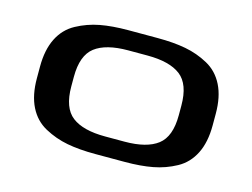

<svg xmlns="http://www.w3.org/2000/svg" viewBox="-74 -607 957 728"><g transform="rotate(15 405.0 -243.0)"><path d="M194 -262V-224Q194 -140 237 -107Q280 -74 367 -74H443Q530 -74 573 -107Q616 -140 616 -224V-262Q616 -346 573 -379Q530 -412 443 -412H367Q280 -412 237 -379Q194 -346 194 -262ZM463 0H348Q285 0 237.5 -9Q190 -18 147.5 -41Q105 -64 82.5 -109Q60 -154 60 -220V-266Q60 -332 82.5 -377Q105 -422 147.5 -445Q190 -468 237.5 -477Q285 -486 348 -486H463Q526 -486 573.5 -477Q621 -468 663 -445Q705 -422 727.5 -377Q750 -332 750 -266V-220Q750 -154 727.5 -109Q705 -64 663 -41Q621 -18 573.5 -9Q526 0 463 0Z"/></g></svg>

Font: Aneo
Style: Regular
Weight: 400
Designer: Anastasios Pappas
Foundry: Anastasios Pappas
Version: Version 1.000